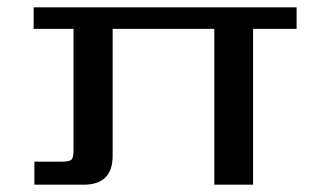

<svg xmlns="http://www.w3.org/2000/svg" viewBox="-20 -505 885 525"><path d="M791 -485V-426H672V0H566V-426H288V-79Q288 0 209 0H74V-63H150Q170 -63 175.5 -68.5Q181 -74 181 -94V-426H72V-485Z"/></svg>

Font: Sarpanch Medium
Style: Regular
Weight: 500
Designer: Manushi Parikh (Devanagari and Latin), Jyotish Sonowal (Devanagari)
Foundry: Indian Type Foundry
Version: Version 2.004;PS 1.0;hotconv 1.0.78;makeotf.lib2.5.61930; tt